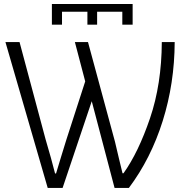

<svg xmlns="http://www.w3.org/2000/svg" viewBox="-20 -925 925 945"><path d="M6.8 -717.8H76.2L204.1 -240.2Q234.4 -137.7 251 -71.3H255.9Q263.7 -95.7 279.8 -150.4Q295.9 -205.1 306.6 -237.3L399.4 -524.4L348.6 -717.8H413.1L545.9 -227.5Q552.7 -200.2 564.9 -147Q577.1 -93.8 583 -72.3H587.9Q661.1 -174.8 718.3 -342.8Q775.4 -510.7 776.4 -717.8H839.8Q838.9 -514.6 780.8 -329.6Q722.7 -144.5 614.3 0H543.9L431.6 -426.8L288.1 0H214.8ZM235.4 -803.7V-905.3H632.8V-803.7H582V-867.2H458V-803.7H410.2V-867.2H285.2V-803.7Z"/></svg>

Font: Gothic A1 Light
Style: Regular
Weight: 300
Version: Version 2.50